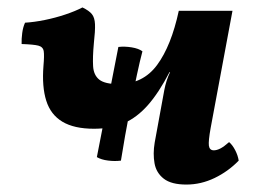

<svg xmlns="http://www.w3.org/2000/svg" viewBox="-20 -487 687 516"><path d="M480.9 9Q440.3 9 420.1 -6.8Q399.8 -22.6 395.3 -48.2Q390.7 -73.7 395.7 -103.7L421.6 -245.2Q426.6 -271.2 437.1 -293.2H435.6Q406.7 -237.5 377.3 -204.3Q347.9 -171.1 313.3 -156Q278.8 -141 232.4 -141Q179.3 -141 147.7 -159.9Q116.1 -178.8 104.3 -216.4Q92.4 -254 96.8 -309.9Q99.3 -337.7 97.5 -349.4Q95.7 -361.1 82.9 -364.4Q70.2 -367.6 38.1 -368.7Q37.6 -382.4 39.7 -398.1Q41.7 -413.8 47.3 -426Q71.8 -427.5 100 -433.2Q128.3 -438.9 155.2 -447.9Q182.2 -456.9 201.6 -467Q219.6 -458.3 227 -449Q234.5 -439.7 235.3 -422.1Q236.1 -404.6 232.2 -370.1Q228.8 -333.5 230.2 -309.3Q231.6 -285.1 246.8 -273Q262 -261 298.2 -261Q364.3 -261 402.2 -312.4Q440.2 -363.8 460.5 -458H604.8L546.2 -143.5Q539.7 -107.6 541.4 -95.3Q543.2 -83 554.7 -83Q562.5 -83 572.2 -87.9Q581.8 -92.8 595.7 -105.1Q604.8 -97.5 612.1 -83.3Q619.5 -69 621.5 -55.3Q593.2 -26.2 556.7 -8.6Q520.1 9 480.9 9ZM305 -55.3Q288.4 -53.2 270.4 -55.5Q252.3 -57.7 240.3 -64.8L298.1 -360.8Q315.2 -362.8 334 -359.7Q352.8 -356.6 362.8 -349.1Q356.2 -324.5 348 -286.1Q339.7 -247.6 331.4 -204.2Q323.1 -160.8 316.1 -121.4Q309.1 -82 305 -55.3Z"/></svg>

Font: Vollkorn
Style: Italic
Weight: 400
Italic angle: -11°
Designer: Friedrich Althausen
Foundry: Friedrich Althausen
Version: Version 5.001